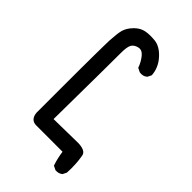

<svg xmlns="http://www.w3.org/2000/svg" viewBox="-259 -840 1019 1019"><g transform="rotate(45 250.0 -330.5)"><path d="M375.5 99.1 356 89.4 353.5 88.4 353 85.9Q346.2 66.4 341.6 45.9Q336.9 25.4 334 3.9H136.7Q115.7 3.9 103.8 -8.5Q91.8 -21 89.8 -44.4V-44.9Q89.8 -144 89.8 -224.9Q89.8 -305.7 90.1 -369.4Q90.3 -433.1 90.8 -478.8Q91.3 -524.4 91.8 -552.5Q92.3 -580.6 92.8 -591.3Q95.7 -643.6 102.5 -670.4Q109.9 -698.2 135.3 -724.6Q139.2 -728.5 142.8 -731.9Q146.5 -735.4 150.4 -738.3Q154.3 -741.2 158.2 -743.9Q162.1 -746.6 166 -748.5Q169.9 -750.5 174.1 -752.2Q178.2 -753.9 182.6 -755.4Q187 -756.8 191.4 -757.8Q220.2 -763.7 260.7 -759.8Q281.7 -757.8 301.8 -746.1Q321.8 -734.4 340.3 -713.9Q358.9 -693.4 369.4 -669.7Q379.9 -646 381.8 -619.6V-618.2L381.3 -616.7L371.6 -597.2L371.1 -596.2L370.1 -595.2Q352.5 -579.6 326.2 -584H325.2L324.7 -584.5L305.2 -594.2L302.7 -595.2L302.2 -597.7Q290.5 -629.9 270 -654.3Q251 -677.2 227.5 -671.9Q203.1 -666.5 192.4 -649.4Q181.6 -631.3 182.1 -583Q182.6 -533.7 177.7 -85L359.4 -87.9Q368.2 -87.9 375.7 -86.9Q383.3 -85.9 390.1 -84.2Q397 -82.5 402.1 -80.1Q407.2 -77.6 411.4 -74.2Q415.5 -70.8 418.2 -66.2Q420.9 -61.5 421.9 -56.2Q423.3 -47.4 424.8 -38.1Q426.3 -28.8 427.2 -19.3Q428.2 -9.8 428.7 0.5Q430.7 31.2 428.7 64.9V65.9L428.2 66.9L418.5 86.4L418 87.9L417 88.4Q401.4 101.6 377.4 99.6H376.5Z"/></g></svg>

Font: NaikaiFont
Style: SemiBold
Weight: 600
Version: Version 1.89